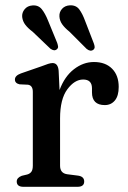

<svg xmlns="http://www.w3.org/2000/svg" viewBox="-20 -720 493 740"><path d="M206 -447.5 209.5 -373Q229 -425.5 265 -453.2Q301 -481 342 -481Q386.5 -481 412 -455.2Q437.5 -429.5 437.5 -385Q437.5 -350.5 422.8 -332.8Q408 -315 384 -315Q334.5 -315 334.5 -364V-380.5Q334 -413.5 300.5 -413.5Q267.5 -413.5 239.5 -375.8Q211.5 -338 211.5 -263.5V-81.5Q211.5 -52.5 238.5 -48.5L281.5 -43Q304.5 -39.5 304.5 -20.5Q304.5 0 278.5 0H70.5Q44.5 0 44.5 -20.5Q44.5 -35 64 -42.5L85 -47.5Q95.5 -50.5 101 -58.2Q106.5 -66 106.5 -81.5V-366Q106.5 -390.5 88 -393.5L55.5 -395Q37.5 -399 37.5 -413.5Q37.5 -428.5 60.5 -437L138.5 -464Q155 -470.5 165.5 -473.8Q176 -477 182.5 -477Q203.5 -477 206 -447.5ZM308 -639.5 341.5 -553Q344.5 -545 344.8 -538.8Q345 -532.5 339.5 -528Q328.5 -520 314 -531.5L247 -598.5Q229.5 -612.5 219.8 -626.2Q210 -640 209 -656.5Q208 -673.5 219.2 -686Q230.5 -698.5 249.5 -699.5Q273 -700.5 285.5 -683.8Q298 -667 308 -639.5ZM165 -641 200.5 -554.5Q203 -547 203.8 -540.8Q204.5 -534.5 199 -530Q189 -521.5 174 -532.5L106 -597.5Q88 -611 77.8 -624.2Q67.5 -637.5 65.5 -654.5Q64 -671 74.8 -684.2Q85.5 -697.5 104.5 -699Q127.5 -701 140.8 -684.8Q154 -668.5 165 -641Z"/></svg>

Font: Fraunces 9pt S050
Style: Regular
Weight: 400
Version: Version 1.000; ttfautohint (v1.8.3)